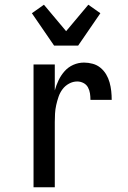

<svg xmlns="http://www.w3.org/2000/svg" viewBox="-20 -793 540 813"><path d="M122 0V-520H212V-410Q218 -432 228 -453Q238 -474 253.5 -491.5Q269 -509 290.5 -518.5Q312 -528 336 -528Q354 -528 372.5 -523Q391 -518 405.5 -506Q420 -494 429.5 -478Q439 -462 444 -444Q449 -426 451 -407.5Q453 -389 453 -370H363Q363 -384 361 -397.5Q359 -411 352.5 -423Q346 -435 333.5 -441.5Q321 -448 307 -448Q289 -448 272.5 -439Q256 -430 245 -415.5Q234 -401 228 -383.5Q222 -366 218 -348Q214 -330 213 -312Q212 -294 212 -276V0ZM209 -600 115 -737 166 -773 260 -661 354 -773 405 -737 311 -600Z"/></svg>

Font: Iosevka Fixed Medium
Style: Regular
Weight: 500
Monospace: yes
Designer: Belleve Invis
Foundry: Belleve Invis
Version: Version 32.3.0